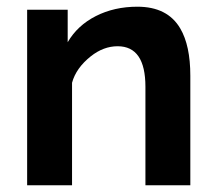

<svg xmlns="http://www.w3.org/2000/svg" viewBox="-20 -553 644 573"><path d="M518 -468Q480 -533 390 -533Q321 -533 266 -505Q211 -477 182 -427V-524H61V0H195V-306Q207 -350 251 -385Q289 -415 331 -415Q414 -415 414 -294V0H548V-327Q548 -417 518 -468Z"/></svg>

Font: RT Raleway Bold
Style: Regular
Weight: 400
Designer: Matt McInerney, Pablo Impallari, Rodrigo Fuenzalida — Edited by Milan Moffatt in April 2016
Foundry: Matt McInerney, Pablo Impallari, Rodrigo Fuenzalida — Edited by Milan Moffatt in April 2016
Version: Version 3.001